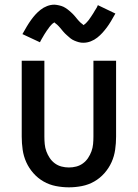

<svg xmlns="http://www.w3.org/2000/svg" viewBox="-20 -790 590 822"><path d="M275 12Q247 12 219 6.5Q191 1 166.5 -13Q142 -27 123 -48.5Q104 -70 92.5 -95.5Q81 -121 77 -149Q73 -177 73 -205V-530H170V-205Q170 -189 171.5 -173Q173 -157 178.5 -142Q184 -127 193 -113.5Q202 -100 215 -90.5Q228 -81 243.5 -77Q259 -73 275 -73Q291 -73 306.5 -77Q322 -81 335 -90.5Q348 -100 357 -113.5Q366 -127 371.5 -142Q377 -157 378.5 -173Q380 -189 380 -205V-530H477V-205Q477 -177 473 -149Q469 -121 457.5 -95.5Q446 -70 427 -48.5Q408 -27 383.5 -13Q359 1 331 6.5Q303 12 275 12ZM337 -607Q332 -607 327 -607.5Q322 -608 317 -609.5Q312 -611 307.5 -612.5Q303 -614 298.5 -616Q294 -618 289.5 -620.5Q285 -623 281.5 -626Q278 -629 274 -632.5Q270 -636 266 -639.5Q262 -643 258.5 -646.5Q255 -650 252 -653.5Q249 -657 246 -660.5Q243 -664 239.5 -668.5Q236 -673 232 -677Q228 -681 225 -684Q222 -687 217.5 -690Q213 -693 213 -695H214L211 -693Q207 -691 204.5 -688.5Q202 -686 199.5 -683.5Q197 -681 195.5 -679Q194 -677 192.5 -675.5Q191 -674 189.5 -671.5Q188 -669 186.5 -667Q185 -665 183 -662.5Q181 -660 179.5 -657.5Q178 -655 176 -652Q174 -649 172 -646Q170 -643 168 -639.5Q166 -636 164 -632.5Q162 -629 159.5 -625Q157 -621 155 -617Q153 -613 151 -609L76 -644Q86 -662 95 -677Q104 -692 113 -704.5Q122 -717 131.5 -727.5Q141 -738 153.5 -748Q166 -758 181.5 -764Q197 -770 213 -770Q218 -770 223 -769Q228 -768 233 -767Q238 -766 242.5 -764.5Q247 -763 251.5 -761Q256 -759 260.5 -756Q265 -753 268.5 -750.5Q272 -748 276 -744.5Q280 -741 284 -737.5Q288 -734 291.5 -730.5Q295 -727 298 -723.5Q301 -720 304 -716.5Q307 -713 310.5 -708.5Q314 -704 318 -700Q322 -696 325 -693Q328 -690 332.5 -687Q337 -684 337 -682V-681H336Q336 -682 339.5 -684Q343 -686 345.5 -688.5Q348 -691 350.5 -693.5Q353 -696 354.5 -698Q356 -700 357.5 -701.5Q359 -703 360.5 -705Q362 -707 363.5 -709.5Q365 -712 367 -714.5Q369 -717 370.5 -719.5Q372 -722 374 -725Q376 -728 378 -731Q380 -734 382 -737.5Q384 -741 386 -744.5Q388 -748 390.5 -751.5Q393 -755 395 -759Q397 -763 399 -768L474 -732Q464 -714 455 -699Q446 -684 437 -672Q428 -660 418.5 -649.5Q409 -639 396.5 -629Q384 -619 368.5 -613Q353 -607 337 -607Z"/></svg>

Font: Lode Dark
Style: Bold
Weight: 700
Monospace: yes
Designer: Belleve Invis
Foundry: Belleve Invis
Version: Version 29.2.0; ttfautohint (v1.8.3)